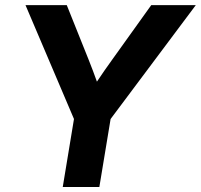

<svg xmlns="http://www.w3.org/2000/svg" viewBox="-20 -748 803 768"><path d="M231 0 275.9 -272 82 -727.5H247.1L334.5 -509.3Q343.3 -487.3 351.6 -465.3Q359.9 -443.4 367.7 -421.4Q382.3 -443.4 397.5 -465.3Q412.6 -487.3 428.7 -509.3L585 -727.5H763.2L422.4 -272L377.4 0Z"/></svg>

Font: Inter Display
Style: Bold Italic
Weight: 700
Italic angle: -9.39999°
Designer: Rasmus Andersson
Foundry: rsms
Version: Version 4.000;git-a52131595